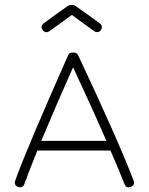

<svg xmlns="http://www.w3.org/2000/svg" viewBox="-20 -767 619 796"><path d="M55 8Q37 1 43 -18Q89 -147 262 -537Q267 -551 282 -549Q297 -551 304 -538Q471 -183 534 -18Q541 0 522 8Q504 15 496 -4Q473 -63 438 -143H135Q98 -52 81 -4Q74 14 55 8ZM421 -183Q367 -308 283 -488Q218 -343 151 -183ZM185 -638Q169 -627 157 -642Q146 -658 161 -670Q180 -685 262 -743Q269 -747 278 -746Q286 -748 292 -743Q323 -722 394 -670Q401 -665 402 -657Q403 -649 398 -642Q393 -635 385 -634Q377 -633 370 -638L278 -705Z"/></svg>

Font: Hoogli Light
Style: Regular
Weight: 300
Designer: Anand Singh Naorem
Foundry: Brand New Type
Version: Version 1.00 b007